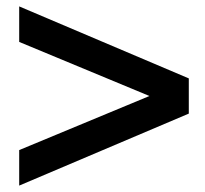

<svg xmlns="http://www.w3.org/2000/svg" viewBox="-20 -580 640 600"><path d="M570 -335V-225L40 0V-111L447 -280L40 -449V-560Z"/></svg>

Font: Tektur SemiCondensed Medium
Style: Regular
Weight: 500
Width: 4
Designer: Adam Jagosz
Foundry: Adam Jagosz
Version: Version 1.005;gftools[0.9.30]